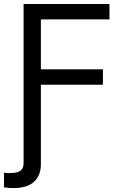

<svg xmlns="http://www.w3.org/2000/svg" viewBox="-32 -748 639 976"><path d="M-11.7 204.1V129.9Q-4.9 130.9 2.4 131.3Q9.8 131.8 15.6 131.8Q57.1 131.8 72.5 119.6Q87.9 107.4 87.9 82V-62.5H175.8V85.9Q175.8 145 140.4 176.5Q105 208 37.1 208Q20.5 208 7.6 206.8Q-5.4 205.6 -11.7 204.1ZM87.9 0V-727.5H524.4V-649.4H175.8V-395.5H491.2V-317.4H175.8V0Z"/></svg>

Font: Inter
Style: Regular
Weight: 400
Designer: Rasmus Andersson
Foundry: rsms
Version: Version 4.000;git-8c9346024